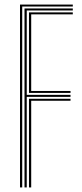

<svg xmlns="http://www.w3.org/2000/svg" viewBox="-20 -820 360 840"><path d="M67.5 0V-800H298.5V-791.5H77.2V0ZM106.8 0V-387.8H288.5V-379.2H116.5V0ZM87.2 0V-783H298.5V-774.2H97V-405H288.5V-396.2H97V0ZM106.8 -413.5V-765.8H298.5V-757.2H116.5V-422H288.5V-413.5Z"/></svg>

Font: Big Shoulders Inline Text Thin ExtraLight
Style: Regular
Weight: 250
Version: Version 2.002